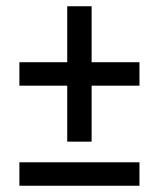

<svg xmlns="http://www.w3.org/2000/svg" viewBox="-20 -594 508 614"><path d="M195 -141V-320H42V-395H195V-574H273V-395H426V-320H273V-141ZM42 0V-75H426V0Z"/></svg>

Font: Noto Serif Condensed Black
Style: Regular
Weight: 900
Width: 3
Designer: Monotype Design Team
Foundry: Monotype Imaging Inc.
Version: Version 2.015; ttfautohint (v1.8.4.7-5d5b)